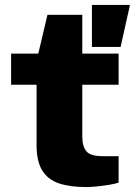

<svg xmlns="http://www.w3.org/2000/svg" viewBox="-20 -745 546 777"><path d="M352 -555V-725H506L468 -555ZM329 12Q263 12 218.5 -3Q174 -18 151 -55Q128 -92 128 -158V-402H25V-528H135L172 -685H313V-528H460V-402H313V-192Q313 -154 329 -133.5Q345 -113 395 -113H460V-6Q446 -1 421.5 3Q397 7 371.5 9.5Q346 12 329 12Z"/></svg>

Font: Archivo Expanded ExtraBold
Style: Regular
Weight: 800
Width: 7
Designer: Hector Gatti
Foundry: Omnibus-Type
Version: Version 2.001; ttfautohint (v1.8.3)